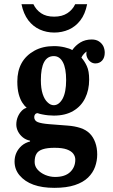

<svg xmlns="http://www.w3.org/2000/svg" viewBox="-20 -780 540 920"><path d="M140.1 -759.8Q152.8 -732.9 177 -716.6Q201.2 -700.2 239.3 -700.2Q277.3 -700.2 302.5 -716.6Q327.6 -732.9 340.3 -759.8H397.5Q388.2 -712.4 365 -682.4Q341.8 -652.3 309.6 -638.2Q276.9 -624 240.2 -624Q203.1 -624 170.9 -638.4Q138.7 -652.8 115.7 -682.6Q92.3 -713.9 83 -759.8ZM419.9 -590.8Q439.9 -590.8 453.9 -581.8Q467.8 -572.8 475.1 -558.6Q481.9 -543.5 481.9 -527.8Q481.9 -503.9 469.5 -490Q457 -476.1 437 -476.1Q423.8 -476.1 413.1 -484.4Q402.3 -492.7 397 -505.9Q391.6 -519 395 -533.2Q389.2 -529.3 381.8 -521.5Q374.5 -513.7 370.1 -503.9Q385.3 -486.8 396.2 -463.1Q407.2 -439.5 407.2 -398.9Q407.2 -348.6 387.9 -309.6Q368.7 -270.5 331.1 -248.5Q293.5 -226.1 237.8 -226.1Q226.1 -226.1 210.9 -227.5Q195.8 -229 182.1 -231.9Q168.5 -234.4 160.2 -237.8Q151.9 -237.3 147.9 -231.7Q144 -226.1 144 -219.2Q144 -201.7 161.1 -194.8Q178.7 -188 214.8 -185.1L304.2 -178.2Q337.4 -175.8 364.7 -167Q392.1 -158.2 410.2 -140.1Q426.8 -123.5 436.3 -97.7Q445.8 -71.8 445.8 -40Q445.8 -9.3 435.5 19.3Q425.3 47.9 401.9 70.8Q378.4 93.8 338.6 106.9Q298.8 120.1 240.2 120.1Q124 120.1 73.7 60.1Q49.8 31.7 49.8 -5.9Q49.8 -50.8 83.5 -81.5Q100.6 -96.2 124 -102.1V-106Q104 -109.9 89.4 -121.8Q74.7 -133.8 66.4 -149.9Q58.1 -166.5 58.1 -183.1Q58.1 -203.1 65.4 -220.5Q72.8 -237.8 84.5 -249.5Q96.2 -261.2 107.9 -263.2Q97.7 -272 87.2 -287.8Q76.7 -303.7 69.8 -328.6Q63 -354.5 63 -389.2Q63 -491.7 145 -537.1Q184.6 -559.1 238.8 -559.1Q265.1 -559.1 290 -553.2Q314.9 -547.4 326.2 -540Q341.8 -562.5 365.2 -576.7Q388.7 -590.8 419.9 -590.8ZM237.8 -511.2Q175.8 -511.2 175.8 -396Q175.8 -356 184.6 -329.3Q193.4 -302.7 208 -289.6Q221.7 -275.9 237.8 -275.9Q262.2 -275.9 279.8 -306.6Q296.9 -337.9 296.9 -396Q296.9 -453.1 281.2 -482.2Q265.6 -511.2 237.8 -511.2ZM241.2 -71.8Q171.9 -71.8 155.3 -43.9Q146 -29.8 146 -3.9Q146 16.6 159.9 32.5Q173.8 48.3 196.3 58.1Q219.7 67.9 244.1 67.9Q291.5 67.9 316.2 44.4Q340.8 21 340.8 -15.1Q340.8 -30.3 331.3 -43.2Q321.8 -56.2 300.3 -64Q278.8 -71.8 241.2 -71.8Z"/></svg>

Font: BIZ UDMincho
Style: Bold
Weight: 700
Monospace: yes
Designer: TypeBank Co., Ltd.
Foundry: Morisawa Inc.
Version: Version 1.06